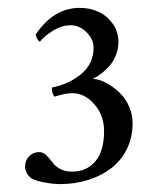

<svg xmlns="http://www.w3.org/2000/svg" viewBox="-20 -752 400 490"><path d="M43.9 -326.2Q43.9 -342.8 54.4 -353.3Q64.9 -363.8 79.1 -363.8Q87.9 -363.8 94.2 -359.1Q100.6 -354.5 108.6 -344.2Q116.7 -334 120.1 -330.6Q137.2 -314 164.1 -314Q201.2 -314 223.4 -340.3Q245.6 -366.7 245.6 -417Q245.6 -457.5 220.9 -485.8Q196.3 -514.2 164.1 -514.2Q155.3 -514.2 145.5 -512.2Q135.7 -510.3 127.7 -507.8Q119.6 -505.4 119.1 -505.4Q115.7 -508.8 113.3 -517.6Q111.3 -525.4 113.3 -528.8Q158.2 -538.1 188.5 -564.2Q218.8 -590.3 218.8 -629.9Q218.8 -651.9 200.9 -669.7Q183.1 -687.5 160.6 -687.5Q154.3 -687.5 147.5 -686.5Q140.6 -685.5 134.5 -683.1Q128.4 -680.7 123.3 -678.2Q118.2 -675.8 112.8 -672.1Q107.4 -668.5 103.8 -666Q100.1 -663.6 95.7 -659.7Q91.3 -655.8 89.4 -653.8Q87.4 -651.9 84.5 -648.7Q81.5 -645.5 81.5 -645.5Q79.1 -647 76.4 -651.1Q73.7 -655.3 72.3 -659.2Q70.8 -663.1 71.3 -664.1Q116.7 -731.9 183.6 -731.9Q208.5 -731.9 230.2 -722.4Q252 -712.9 267.1 -692.4Q282.2 -671.9 282.2 -644.5Q282.2 -627 275.6 -610.6Q269 -594.2 258.5 -582.8Q248 -571.3 237.3 -563.2Q226.6 -555.2 216.3 -550.8Q225.6 -550.8 238.3 -546.1Q251 -541.5 264.9 -532Q278.8 -522.5 290.8 -509.5Q302.7 -496.6 310.5 -477.5Q318.4 -458.5 318.4 -437.5Q318.4 -400.9 303.5 -371.1Q288.6 -341.3 262.9 -322Q237.3 -302.7 204.1 -292.5Q170.9 -282.2 133.8 -282.2Q113.3 -282.2 89.6 -287.1Q65.9 -292 57.6 -298.8Q43.9 -311.5 43.9 -326.2Z"/></svg>

Font: Crimson
Style: Regular
Weight: 400
Version: Version 0.8